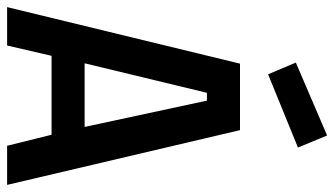

<svg xmlns="http://www.w3.org/2000/svg" viewBox="-220 -720 940 540"><g transform="rotate(90 250.0 -450.0)"><path d="M156 -812 361 -900 395 -818 189 -734ZM0 0 159 -655H346L500 0H390L359 -125H137L108 0ZM337 -218 263 -562H241L158 -218Z"/></g></svg>

Font: Lekton
Style: Bold
Weight: 700
Designer: Paolo Mazzetti, Luciano Perondi, Raffaele Flato, Elena Papassissa, Emilio Macchia, Michela Povoleri, Tobias Seemiller, R
Version: Version 34.000